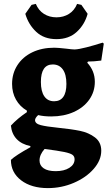

<svg xmlns="http://www.w3.org/2000/svg" viewBox="-20 -724 556 986"><path d="M432 -408 428 -402Q467 -360 467 -304Q467 -253 438.5 -212.5Q410 -172 359 -149Q308 -126 243 -126Q204 -126 176 -133Q160 -118 160 -107Q160 -89 189 -81.5Q218 -74 278 -68Q347 -61 391 -52Q435 -43 467.5 -18.5Q500 6 500 50Q500 99 461 143.5Q422 188 359 215Q296 242 226 242Q141 242 88.5 202Q36 162 36 97Q60 74 136 32V26Q91 17 65.5 -10Q40 -37 36 -79Q69 -115 118 -148V-156Q82 -177 62 -212.5Q42 -248 42 -293Q42 -347 69.5 -389.5Q97 -432 146 -455.5Q195 -479 259 -479Q276 -479 321 -474Q351 -470 364 -470Q385 -471 424 -481Q463 -491 507 -505L513 -500L500 -413Q462 -408 432 -408ZM321 -293Q321 -342 302.5 -367.5Q284 -393 251 -393Q190 -393 190 -303Q190 -255 207.5 -229.5Q225 -204 258 -204Q289 -204 305 -226.5Q321 -249 321 -293ZM183 100Q183 126 204.5 140.5Q226 155 266 155Q309 155 336 138Q363 121 363 94Q363 79 352 71Q341 63 310 56.5Q279 50 209 41Q183 70 183 100ZM110 -653 142 -699 164 -704Q178 -670 206 -652.5Q234 -635 270 -635Q306 -635 334 -652.5Q362 -670 376 -704L398 -699L430 -653Q415 -598 374.5 -560.5Q334 -523 270 -523Q206 -523 166 -560.5Q126 -598 110 -653Z"/></svg>

Font: Alegreya ExtraBold
Style: Regular
Weight: 800
Designer: Juan Pablo del Peral
Foundry: Huerta Tipografica
Version: Version 2.007; ttfautohint (v1.6)